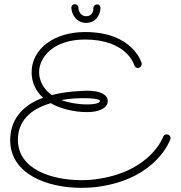

<svg xmlns="http://www.w3.org/2000/svg" viewBox="-20 -877 869 923"><path d="M799 -208C799 -209 800 -211 800 -213C800 -223 792 -231 781 -231C773 -231 767 -227 764 -219C764 -218 706 -57 458 -18C432 -13 402 -11 371 -11C227 -11 66 -64 66 -205C66 -291 121 -351 224 -381C270 -354 337 -338 399 -338C457 -338 498 -358 498 -391C498 -424 457 -441 399 -441C368 -440 299 -438 229 -420C190 -448 168 -488 168 -530C168 -603 238 -687 389 -687C587 -687 625 -568 625 -564C628 -556 635 -550 643 -550C653 -550 661 -559 661 -568C661 -570 661 -572 661 -574C659 -579 617 -723 389 -723C240 -723 132 -642 132 -529C132 -484 150 -441 187 -407C83 -369 29 -298 29 -203C29 -41 206 26 370 26C403 26 435 24 464 19C733 -23 796 -200 799 -208ZM460 -391C460 -383 441 -375 400 -375C355 -375 309 -383 275 -396C320 -404 351 -405 389 -405C424 -405 460 -401 460 -391ZM463 -840C463 -849 456 -856 447 -856C437 -856 429 -848 429 -839C429 -810 413 -799 394 -799C369 -799 357 -823 357 -841C357 -850 348 -857 340 -857C331 -857 323 -850 323 -841C323 -811 346 -767 394 -767C438 -767 463 -803 463 -840Z"/></svg>

Font: Sacramento
Style: Regular
Weight: 400
Designer: Astigmatic (AOETI)
Foundry: Astigmatic (AOETI)
Version: Version 1.000